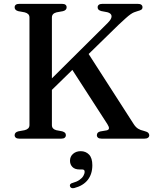

<svg xmlns="http://www.w3.org/2000/svg" viewBox="-20 -720 798 997"><path d="M201.5 -265.5 539.5 -601Q553.5 -615 557.5 -626Q561.5 -637 556.5 -644.8Q551.5 -652.5 537.5 -656.5L506 -662.5Q495.5 -665.5 491.2 -670.2Q487 -675 487 -682Q487 -690.5 493.2 -695.2Q499.5 -700 512 -700H695Q708 -700 714 -695.2Q720 -690.5 720 -682Q720 -674.5 714.5 -670.2Q709 -666 692 -661.5Q683.5 -659 675.5 -655.8Q667.5 -652.5 657.5 -645.5Q647.5 -638.5 633 -625.5Q618.5 -612.5 596 -591.5L221 -225.5ZM340.5 -380.5 431 -454 674 -76Q684.5 -59.5 697 -51.8Q709.5 -44 726.5 -40.5Q744 -36 749.5 -30.5Q755 -25 755 -17.5Q755 -9.5 748.5 -4.8Q742 0 729.5 0H508Q495 0 489 -5Q483 -10 483 -18Q483 -25.5 487.5 -30.5Q492 -35.5 501 -37.5L533.5 -43Q545 -45.5 545.8 -53.5Q546.5 -61.5 537.5 -75.5ZM249.5 -71Q249.5 -60 255.2 -53.5Q261 -47 272 -44L303.5 -38Q314 -34.5 318 -30Q322 -25.5 322 -18Q322 -10 316.2 -5Q310.5 0 298 0H80.5Q68 0 62 -5Q56 -10 56 -18Q56 -33 75 -38L108 -44Q120 -47 126.5 -53.5Q133 -60 133 -71V-629Q133 -640 126.5 -646.5Q120 -653 108 -656L75 -662Q56 -667 56 -682Q56 -690.5 62 -695.2Q68 -700 80.5 -700H301.5Q314.5 -700 320.2 -695.2Q326 -690.5 326 -682Q326 -667 307 -662L274 -656Q262 -653 255.8 -646.5Q249.5 -640 249.5 -629ZM393 160Q368.5 160 356 147Q343.5 134 343.5 115Q343.5 92.5 359.5 78.8Q375.5 65 399 65Q425.5 65 442.5 82.8Q459.5 100.5 459.5 138Q459.5 183.5 435.8 214Q412 244.5 365.5 256.5Q356.5 258.5 351 256Q345.5 253.5 343.5 247.5Q341.5 241.5 344.8 236.8Q348 232 356.5 230Q378.5 224 392.2 214.5Q406 205 412.8 193.5Q419.5 182 419.5 171.5Q419.5 160 407 160Z"/></svg>

Font: Fraunces
Style: Regular
Weight: 400
Version: Version 1.000;[b76b70a41]